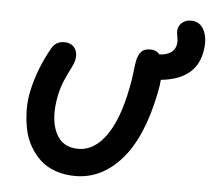

<svg xmlns="http://www.w3.org/2000/svg" viewBox="-48 -676 817 738"><g transform="rotate(5 360.5 -307.0)"><path d="M268.1 9.8Q226.6 9.8 191.9 -2.4Q157.2 -14.6 133.5 -36.4Q109.9 -58.1 92.8 -87.6Q75.7 -117.2 68.6 -151.9Q61.5 -186.5 60.5 -224.4Q59.6 -262.2 67.9 -300.8Q86.4 -387.7 133.8 -471.2Q149.9 -499 181.2 -499Q208.5 -499 221.9 -481.2Q235.4 -463.4 230 -435.1Q227.1 -420.9 216.8 -401.4Q206.5 -381.8 194.3 -354Q182.1 -326.2 174.8 -291Q157.7 -204.6 182.6 -149.9Q207.5 -95.2 271 -95.2Q331.5 -95.2 377.2 -158.7Q422.9 -222.2 446.8 -345.2Q453.1 -375 456.5 -406.5Q460 -438 462.9 -452.1Q467.8 -476.1 479.5 -488Q491.2 -500 514.2 -500Q537.1 -500 549.8 -483.9Q606 -486.8 613.8 -527.8Q616.2 -541 612.5 -558.6Q608.9 -576.2 610.8 -585.9Q613.8 -603 627.2 -613.5Q640.6 -624 661.1 -624Q695.8 -624 711.7 -589.8Q727.5 -555.7 716.8 -503.9Q695.3 -400.4 564 -387.2Q563 -367.2 556.2 -335Q522 -163.6 446 -76.9Q370.1 9.8 268.1 9.8Z"/></g></svg>

Font: Shantell Sans Normal
Style: Italic
Weight: 500
Italic angle: -11.31°
Designer: Stephen Nixon, Anya Danilova, Shantell Martin
Foundry: Arrow Type
Version: Version 1.006;[559af2be0]